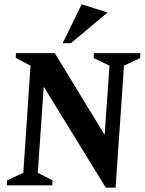

<svg xmlns="http://www.w3.org/2000/svg" viewBox="-20 -858 670 889"><path d="M12 0 13 -23.1 87.9 -58 121.3 -554 53 -589.9 54 -612H233.6L464.5 -233.7L487 -554L413.9 -589L414.9 -612H630L629 -588.9L554.1 -554L515.1 11H469.9L182.5 -456.6L155 -58L223 -23L222 0ZM270 -657.9 358.1 -838 478 -799.9 308.1 -657.9Z"/></svg>

Font: Ancizar Serif Light
Style: Italic
Weight: 300
Italic angle: -4°
Designer: Cesar Puertas, Viviana Monsalve, Julian Moncada, Julian Prieto, Jose Castro, Felipe Aragon, Mariel Hernandez, Sara Alarc
Version: Version 8.100